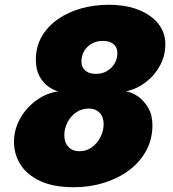

<svg xmlns="http://www.w3.org/2000/svg" viewBox="-20 -770 722 803"><path d="M289 13Q203 13 147.5 -13.2Q92 -39.5 65.2 -82.5Q38.5 -125.5 38.5 -176.5Q38.5 -228.5 64.2 -274.2Q90 -320 132.2 -350.5Q174.5 -381 223.5 -388Q204.5 -392.5 182.5 -407.8Q160.5 -423 145.2 -450.8Q130 -478.5 130 -520Q130 -575 154.8 -617.5Q179.5 -660 222.2 -689.8Q265 -719.5 319.5 -734.8Q374 -750 434 -750Q506.5 -750 559.8 -728.8Q613 -707.5 642.2 -670.5Q671.5 -633.5 671.5 -585Q671.5 -537 649 -495.5Q626.5 -454 589.2 -425.8Q552 -397.5 507 -388Q531 -384.5 556.5 -367Q582 -349.5 599.8 -319.2Q617.5 -289 617.5 -246.5Q617.5 -187.5 591.2 -139.5Q565 -91.5 519.2 -57.5Q473.5 -23.5 414.2 -5.2Q355 13 289 13ZM312.5 -137.5Q341.5 -137.5 364.2 -154Q387 -170.5 400.2 -196.8Q413.5 -223 413.5 -251Q413.5 -280.5 396.8 -298.2Q380 -316 350.5 -316Q321.5 -316 298.5 -300Q275.5 -284 262.2 -258.5Q249 -233 249 -204.5Q249 -174.5 266 -156Q283 -137.5 312.5 -137.5ZM381 -461Q407 -461 427.2 -472.8Q447.5 -484.5 459.2 -504.5Q471 -524.5 471 -548Q471 -572 454.8 -585.5Q438.5 -599 410.5 -599Q384 -599 363.8 -587.5Q343.5 -576 332 -556.5Q320.5 -537 320.5 -513Q320.5 -489.5 336.2 -475.2Q352 -461 381 -461Z"/></svg>

Font: Epilogue Black
Style: Italic
Weight: 900
Italic angle: -12°
Designer: Tyler Finck
Foundry: Etcetera Type Co
Version: Version 2.111